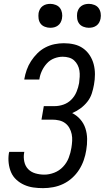

<svg xmlns="http://www.w3.org/2000/svg" viewBox="-20 -967 543 995"><path d="M203 8Q177 8 152.5 4.5Q128 1 105.5 -9Q83 -19 65 -35.5Q47 -52 37.5 -74Q28 -96 25 -121.5Q22 -147 26 -173L28 -180H106L105 -175Q101 -152 106 -129Q111 -106 126 -90.5Q141 -75 163.5 -68.5Q186 -62 210 -62Q235 -62 261 -72Q287 -82 306.5 -102.5Q326 -123 336 -149Q346 -175 350 -201Q353 -219 354 -237Q355 -255 351.5 -272Q348 -289 339.5 -304Q331 -319 317.5 -329Q304 -339 286.5 -343Q269 -347 251 -347H195L207 -417H263Q286 -417 309 -425Q332 -433 349.5 -450.5Q367 -468 376.5 -491Q386 -514 390 -537Q392 -553 393 -569.5Q394 -586 391.5 -601.5Q389 -617 382 -630.5Q375 -644 364 -654Q353 -664 337.5 -668.5Q322 -673 305 -673Q283 -673 261 -664.5Q239 -656 223 -638.5Q207 -621 197 -599.5Q187 -578 184 -556V-555H106V-557Q110 -581 118.5 -605Q127 -629 141 -650.5Q155 -672 173.5 -690.5Q192 -709 215 -721Q238 -733 262.5 -738Q287 -743 311 -743Q339 -743 364.5 -737Q390 -731 410.5 -716.5Q431 -702 445 -680.5Q459 -659 465.5 -634Q472 -609 472 -582Q472 -555 467 -528Q463 -505 455.5 -482Q448 -459 432.5 -439.5Q417 -420 396.5 -405Q376 -390 354 -381Q378 -369 396 -348.5Q414 -328 422.5 -302Q431 -276 431.5 -247Q432 -218 427 -189Q423 -163 414 -137Q405 -111 390 -87.5Q375 -64 354 -45Q333 -26 308 -14Q283 -2 256 3Q229 8 203 8ZM440 -823Q426 -823 412 -828.5Q398 -834 390 -845Q382 -856 380 -870.5Q378 -885 380 -900Q382 -910 387 -919.5Q392 -929 401 -935.5Q410 -942 420 -944.5Q430 -947 441 -947Q455 -947 469 -941.5Q483 -936 491 -925Q499 -914 501.5 -899.5Q504 -885 501 -870Q499 -860 494 -850.5Q489 -841 480 -834.5Q471 -828 461 -825.5Q451 -823 440 -823ZM240 -823Q226 -823 212 -828.5Q198 -834 190 -845Q182 -856 180 -870.5Q178 -885 180 -900Q182 -910 187 -919.5Q192 -929 201 -935.5Q210 -942 220 -944.5Q230 -947 241 -947Q255 -947 269 -941.5Q283 -936 291 -925Q299 -914 301.5 -899.5Q304 -885 301 -870Q299 -860 294 -850.5Q289 -841 280 -834.5Q271 -828 261 -825.5Q251 -823 240 -823Z"/></svg>

Font: Iosevka Term Curly Oblique
Style: Regular
Weight: 400
Italic angle: -9°
Designer: Belleve Invis
Foundry: Belleve Invis
Version: Version 32.3.0